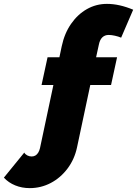

<svg xmlns="http://www.w3.org/2000/svg" viewBox="-89 -760 706 989"><path d="M64 209Q24 209 -10.5 195Q-45 181 -69 155L36 26Q41 35 51.5 40.5Q62 46 74 46Q85 46 93.5 41Q102 36 108 26Q114 16 117 3L186 -322H125L156 -465H217L229 -522Q243 -588 277 -637Q311 -686 358.5 -713Q406 -740 462 -740Q494 -740 527.5 -732.5Q561 -725 597 -710L535 -566Q521 -572 503 -576Q485 -580 471 -580Q451 -580 438 -567.5Q425 -555 420 -529L406 -465H514L483 -322H376L308 -2Q295 60 259 108Q223 156 172.5 182.5Q122 209 64 209Z"/></svg>

Font: Raleway Thin Black
Style: Italic
Weight: 900
Italic angle: -12°
Version: Version 4.026